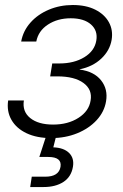

<svg xmlns="http://www.w3.org/2000/svg" viewBox="-20 -546 495 770"><path d="M185.5 7.8Q127.4 7.8 86.4 -11.7Q45.4 -31.2 25.9 -65.4Q6.3 -99.6 12.7 -143.1H75.7Q68.8 -98.6 101.3 -72.5Q133.8 -46.4 192.9 -46.4Q252.9 -46.4 294.9 -73.5Q336.9 -100.6 343.3 -142.6Q351.1 -186.5 314.9 -213.1Q278.8 -239.7 210 -239.7H181.2L189.5 -291.5H217.8Q277.3 -291.5 318.4 -316.7Q359.4 -341.8 366.2 -383.3Q373 -422.9 345 -447.8Q316.9 -472.7 263.7 -472.7Q210.9 -472.7 172.4 -447.5Q133.8 -422.4 125.5 -379.4H64.9Q72.8 -422.4 102.1 -455.3Q131.3 -488.3 175.8 -507.1Q220.2 -525.9 272 -525.9Q325.2 -525.9 362.3 -507.1Q399.4 -488.3 416.7 -456.8Q434.1 -425.3 427.7 -386.2Q420.4 -343.3 386.2 -311Q352.1 -278.8 299.8 -268.1L299.3 -267.1Q357.4 -259.3 385.5 -223.6Q413.6 -188 405.3 -139.6Q398.4 -97.7 367.7 -64.2Q336.9 -30.8 289.6 -11.5Q242.2 7.8 185.5 7.8ZM101.1 204.1 107.4 162.6H161.6Q215.8 162.6 222.7 123Q229 83.5 173.8 83.5H137.7L170.9 -18.6H207L205.1 0L193.8 44.9Q235.8 46.4 257.1 67.4Q278.3 88.4 272.5 123Q265.6 163.6 234.1 183.8Q202.6 204.1 154.8 204.1Z"/></svg>

Font: Inter Display Light
Style: Italic
Weight: 300
Italic angle: -9.39999°
Designer: Rasmus Andersson
Foundry: rsms
Version: Version 4.000;git-a52131595